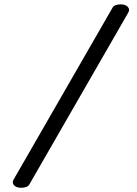

<svg xmlns="http://www.w3.org/2000/svg" viewBox="-20 -701 640 894"><path d="M503.9 -665 43.5 134.8Q34.7 149.4 45.2 161.4Q55.7 173.3 78.6 173.3Q107.9 173.3 116.7 157.7L577.1 -642.1Q585.9 -656.7 575.4 -668.7Q564.9 -680.7 542 -680.7Q512.7 -680.7 503.9 -665Z"/></svg>

Font: Courier Prime Sans
Style: Regular
Weight: 300
Italic angle: -10°
Designer: Alan Dague-Greene
Foundry: Quote-Unquote Apps
Version: Version 3.23